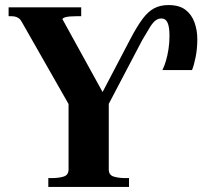

<svg xmlns="http://www.w3.org/2000/svg" viewBox="-20 -739 800 759"><path d="M497 -588Q523 -637 544.5 -665.5Q566 -694 590 -706.5Q614 -719 646 -719Q689 -719 713.5 -700Q738 -681 749 -650Q760 -619 760 -584Q760 -547 753.5 -514Q747 -481 739 -462H622Q630 -478 636 -498.5Q642 -519 646 -544Q650 -569 650 -598Q650 -632 642.5 -649Q635 -666 618 -666Q606 -666 595.5 -658.5Q585 -651 573 -632Q561 -613 542 -580L394 -298L410 -352V-69Q410 -47 429.5 -41Q449 -35 475 -35H490V0H171V-35H186Q212 -35 231.5 -41Q251 -47 251 -69V-352L268 -298L68 -649Q62 -661 54.5 -666.5Q47 -672 39 -673.5Q31 -675 21 -675H14V-710H301V-675H285Q271 -675 257.5 -674Q244 -673 235.5 -670Q227 -667 227 -663L395 -358L376 -357Z"/></svg>

Font: Roboto Serif 144pt SemiBold
Style: Regular
Weight: 600
Version: Version 1.008